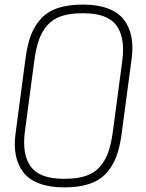

<svg xmlns="http://www.w3.org/2000/svg" viewBox="-20 -810 640 840"><path d="M556.2 -555.2 512.2 -225.1Q504.4 -165.5 488.5 -123.8Q472.7 -82 443.8 -51Q415 -20 369.9 -5.1Q324.7 9.8 261.2 9.8Q197.3 9.8 151.9 -7.3Q106.4 -24.4 82 -56.4Q57.6 -88.4 49.3 -130.4Q41 -172.4 47.9 -225.1L91.8 -555.2Q99.6 -614.7 115.5 -656.5Q131.3 -698.2 160.2 -729.2Q189 -760.3 234.1 -775.1Q279.3 -790 342.8 -790Q406.7 -790 452.1 -772.9Q497.6 -755.9 522 -723.9Q546.4 -691.9 554.7 -649.9Q563 -607.9 556.2 -555.2ZM474.1 -236.8 515.1 -544.9Q528.3 -647 488.8 -699.5Q449.2 -752 346.2 -752H339.8Q286.1 -752 248.8 -739.5Q211.4 -727.1 187.5 -700Q163.6 -672.9 150.4 -635.7Q137.2 -598.6 129.9 -543L88.9 -234.9Q75.7 -132.8 115.2 -80.3Q154.8 -27.8 257.8 -27.8H264.2Q317.9 -27.8 355.2 -40.3Q392.6 -52.7 416.5 -79.8Q440.4 -106.9 453.6 -144Q466.8 -181.2 474.1 -236.8Z"/></svg>

Font: Cooper Hewitt
Style: Light Italic
Weight: 704
Designer: Village Type and Design LLC
Foundry: Cooper Hewitt Smithsonian Design Museum
Version: 1.000